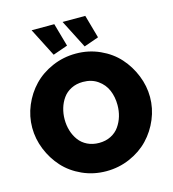

<svg xmlns="http://www.w3.org/2000/svg" viewBox="-131 -1023 1026 1137"><g transform="rotate(-15 382.5 -454.5)"><path d="M168 -915H307.1L347.2 -772.9L256.8 -741.2ZM357.9 -915H497.1L537.1 -772.9L446.8 -741.2ZM22 -356Q22 -425.8 49.3 -491Q76.7 -556.2 124 -605.5Q171.4 -654.8 239.5 -684.3Q307.6 -713.9 384.8 -713.9Q462.9 -713.9 531.2 -682.9Q599.6 -651.9 645.3 -600.8Q690.9 -549.8 717 -484.9Q743.2 -419.9 743.2 -352.1Q743.2 -282.7 716.1 -217.8Q689 -152.8 641.8 -103.3Q594.7 -53.7 526.4 -23.9Q458 5.9 380.9 5.9Q302.7 5.9 234.6 -24.9Q166.5 -55.7 120.6 -106.4Q74.7 -157.2 48.3 -222.4Q22 -287.6 22 -356ZM382.8 -167Q423.3 -167 455.3 -183.3Q487.3 -199.7 506.3 -227.1Q525.4 -254.4 535.2 -287.1Q544.9 -319.8 544.9 -356Q544.9 -405.8 527.6 -446.8Q510.3 -487.8 472.4 -514.4Q434.6 -541 381.8 -541Q341.3 -541 309.6 -524.9Q277.8 -508.8 258.8 -481.9Q239.7 -455.1 230 -422.4Q220.2 -389.6 220.2 -354Q220.2 -317.4 230.2 -284.4Q240.2 -251.5 259.8 -224.9Q279.3 -198.2 311 -182.6Q342.8 -167 382.8 -167Z"/></g></svg>

Font: Rawline Black
Style: Regular
Weight: 900
Designer: Matt McInerney, Pablo Impallari, Rodrigo Fuenzalida
Foundry: Matt McInerney, Pablo Impallari, Rodrigo Fuenzalida
Version: Version 4.020;PS 004.020;hotconv 1.0.88;makeotf.lib2.5.64775